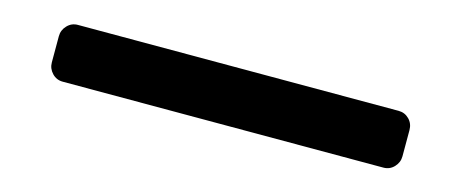

<svg xmlns="http://www.w3.org/2000/svg" viewBox="-25 -579 1050 437"><g transform="rotate(15 500.0 -360.0)"><path d="M122.1 -293Q107.4 -293 97.2 -303.7Q86.9 -314.5 86.9 -329.1V-390.6Q86.9 -405.3 97.2 -416Q107.4 -426.8 122.1 -426.8H877.9Q892.6 -426.8 902.8 -416.5Q913.1 -406.2 913.1 -390.6V-329.1Q913.1 -314.5 902.8 -303.7Q892.6 -293 877.9 -293Z"/></g></svg>

Font: Rounded-L Mgen+ 1mn bold
Style: Bold
Weight: 700
Designer: [Source Han Sans]
Ryoko NISHIZUKA  (kana & ideographs); Paul D. Hunt (Latin, Greek & Cyrillic); Wenlong ZHANG  (bopomofo
Version: Version 1.059.20150602